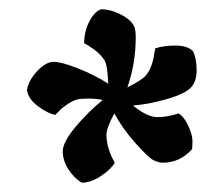

<svg xmlns="http://www.w3.org/2000/svg" viewBox="-20 -756 443 413"><path d="M266 -529Q297 -504 318.5 -504Q340 -504 364 -512Q376 -505 385 -485.5Q394 -466 394 -452.5Q394 -439 393 -435Q367 -406 330 -406Q322 -406 311 -411Q300 -416 271.5 -448Q243 -480 226 -512Q209 -481 209 -466Q209 -442 222 -415L227 -406Q218 -391 196.5 -377Q175 -363 156 -363Q139 -373 127 -392Q115 -411 115 -430.5Q115 -450 142 -482.5Q169 -515 201 -541Q186 -544 170 -544Q154 -544 146 -542Q138 -540 125.5 -532Q113 -524 106 -516L99 -509Q82 -512 61 -528Q40 -544 38 -563Q42 -584 60.5 -603.5Q79 -623 95.5 -623Q112 -623 147.5 -609Q183 -595 213 -576Q211 -614 206 -624Q197 -641 170 -658L161 -663Q161 -687 171.5 -708.5Q182 -730 197 -736Q219 -736 241.5 -724Q264 -712 270 -696Q272 -688 272 -677Q272 -619 254 -568Q286 -584 294 -594Q308 -611 312 -642L314 -652Q332 -658 357.5 -658Q383 -658 395 -646Q403 -630 403 -605Q403 -580 390 -567Q377 -554 339.5 -543Q302 -532 266 -529Z"/></svg>

Font: Oleo Script Swash Caps
Style: Regular
Weight: 400
Designer: Soytutype
Foundry: Soytutype
Version: Version 1.002